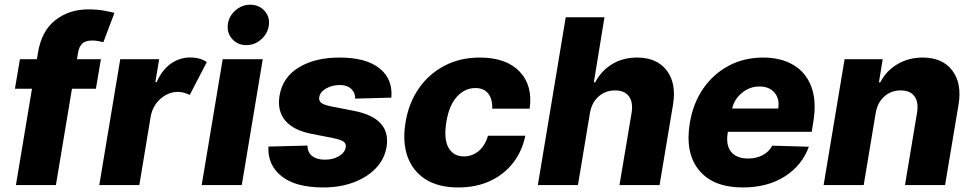

<svg xmlns="http://www.w3.org/2000/svg" viewBox="-20 -802 4213 832"><path d="M417.3 -545.5 395.6 -417.6H291.9L222.3 0H49L118.6 -417.6H44.7L66.4 -545.5H139.9L144.5 -573.2Q159.8 -668 219.8 -714.7Q279.8 -761.4 362.9 -761.4Q399.1 -761.4 430.4 -755.9Q461.6 -750.4 475.9 -746.1L427.9 -619Q418.3 -621.8 405.4 -624.1Q392.4 -626.4 380 -626.4Q349.8 -626.4 336.3 -612.9Q322.8 -599.4 318.5 -576L313.6 -545.5Z M410.2 0 501.1 -545.5H669.7L653.1 -446H658.7Q682.9 -500 720.7 -526.5Q758.5 -552.9 804 -552.9Q847.3 -552.9 876.1 -533L802.2 -390.6Q791.5 -395.6 778.9 -399.7Q766.3 -403.8 750.7 -403.8Q710.2 -403.8 676 -374.3Q641.7 -344.8 632.8 -296.2L583.8 0Z M854 0 945 -545.5H1118.6L1027.7 0ZM1047.2 -606.5Q1010.7 -606.5 987 -632.1Q963.4 -657.7 967 -693.9Q970.5 -730.1 999.1 -755.9Q1027.7 -781.6 1064.3 -781.6Q1101.6 -781.6 1125.5 -755.9Q1149.5 -730.1 1145.2 -693.9Q1141 -657.7 1112.7 -632.1Q1084.5 -606.5 1047.2 -606.5Z M1675.8 -378.9 1519.2 -374.6Q1519.5 -400.9 1501.6 -417.3Q1483.7 -433.6 1452.8 -433.6Q1419.4 -433.6 1392.9 -418.5Q1366.5 -403.4 1363.3 -380Q1360.8 -367.2 1370.4 -357.8Q1380 -348.4 1413 -341.3L1515.3 -321.4Q1675.1 -289.4 1655.2 -165.5Q1646 -111.5 1607.8 -72.1Q1569.6 -32.7 1511 -11.2Q1452.4 10.3 1381 10.3Q1261.4 10.3 1200.3 -38.2Q1139.2 -86.6 1143.1 -166.9L1312.1 -171.2Q1313.2 -141 1332.6 -125.9Q1351.9 -110.8 1385.3 -110.1Q1422.2 -109.4 1448.7 -125.2Q1475.1 -141 1478.3 -164.8Q1480.5 -180 1468.2 -188.6Q1456 -197.1 1422.9 -203.8L1330.6 -221.9Q1251.4 -237.2 1215.9 -279.8Q1180.4 -322.4 1191.4 -388.1Q1204.9 -467.3 1274.9 -509.9Q1344.8 -552.6 1451.7 -552.6Q1566.1 -552.6 1624.5 -506Q1682.9 -459.5 1675.8 -378.9Z M1965.9 10.3Q1879.3 10.3 1823.5 -25.4Q1767.8 -61.1 1745.6 -124.5Q1723.4 -187.9 1737.2 -271Q1750.7 -354.8 1794.4 -418.1Q1838.1 -481.5 1905.9 -517Q1973.7 -552.6 2059.3 -552.6Q2172.9 -552.6 2231.2 -492.2Q2289.4 -431.8 2275.2 -331H2112.9Q2114.7 -372.5 2095.7 -396.5Q2076.7 -420.5 2040.1 -420.5Q1994 -420.5 1959.7 -382.6Q1925.4 -344.8 1914.1 -272.7Q1902.3 -199.9 1923.5 -162.1Q1944.6 -124.3 1990.1 -124.3Q2026.3 -124.3 2054.2 -147.5Q2082 -170.8 2094.5 -213.8H2256.4Q2242.5 -146.3 2203.1 -95.9Q2163.7 -45.5 2103.3 -17.6Q2043 10.3 1965.9 10.3Z M2536.2 -311.1 2484.4 0H2310.7L2431.5 -727.3H2599.4L2553.3 -445.3H2559.3Q2585.6 -495.7 2632.5 -524.1Q2679.3 -552.6 2741.1 -552.6Q2826.7 -552.6 2869.3 -496.4Q2911.9 -440.3 2896.3 -347.7L2838.1 0H2664.4L2717 -313.6Q2724.1 -359 2705.3 -384.6Q2686.4 -410.2 2644.9 -410.2Q2603.7 -410.2 2573.9 -383.9Q2544 -357.6 2536.2 -311.1Z M3198.5 10.3Q3070.3 10.3 3008.9 -64.8Q2947.4 -139.9 2969.5 -270.6Q2983.7 -355.1 3027.5 -418.5Q3071.4 -481.9 3138.1 -517.2Q3204.9 -552.6 3286.9 -552.6Q3364.3 -552.6 3418.5 -520.2Q3472.7 -487.9 3495.9 -426Q3519.2 -364 3504.3 -274.1L3497.5 -230.8H3134.2L3133.2 -224.4Q3125 -172.6 3148.4 -143.8Q3171.9 -115.1 3222.7 -115.1Q3256.4 -115.1 3284.1 -129.3Q3311.8 -143.5 3326.7 -170.8L3485.1 -166.2Q3456 -85.9 3381.2 -37.8Q3306.5 10.3 3198.5 10.3ZM3152.7 -331.7H3352.3Q3359 -373.6 3336.3 -400.4Q3313.6 -427.2 3271 -427.2Q3228.7 -427.2 3195.3 -399.7Q3161.9 -372.2 3152.7 -331.7Z M3774.5 -311.1 3722.7 0H3549L3639.9 -545.5H3805L3788.7 -445.3H3794.7Q3820.3 -495.4 3869 -524Q3917.6 -552.6 3978.3 -552.6Q4064.3 -552.6 4106.7 -496.3Q4149.1 -440 4133.5 -347.7L4075.3 0H3901.6L3953.8 -313.6Q3961.3 -359 3942.8 -384.6Q3924.4 -410.2 3882.5 -410.2Q3841.6 -410.2 3812 -383.9Q3782.3 -357.6 3774.5 -311.1Z"/></svg>

Font: Inter UI Extra Bold
Style: Italic
Weight: 800
Italic angle: 9.39999°
Designer: Rasmus Andersson
Foundry: rsms
Version: 3.2;8d6f07862